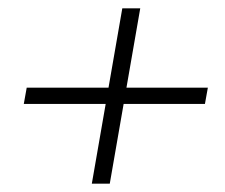

<svg xmlns="http://www.w3.org/2000/svg" viewBox="-20 -520 540 460"><path d="M200 -80 273 -500H316L243 -80ZM37 -271 44 -310H478L471 -271Z"/></svg>

Font: DM Sans 24pt ExtraLight
Style: Italic
Weight: 250
Italic angle: -10°
Designer: Colophon Foundry, Jonny Pinhorn
Foundry: Colophon Foundry
Version: Version 4.004;gftools[0.9.30]